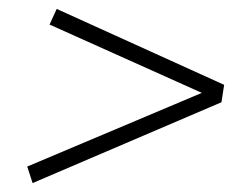

<svg xmlns="http://www.w3.org/2000/svg" viewBox="-20 -570 563 430"><path d="M107 -550 482 -380 476 -341 53 -160 41 -197 432 -362 91 -515Z"/></svg>

Font: Bitter Light
Style: Italic
Weight: 300
Italic angle: -9°
Designer: Sol Matas, and Bitter project Authors
Foundry: Sol Matas
Version: Version 2.001